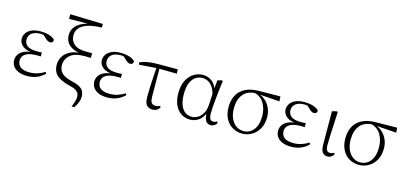

<svg xmlns="http://www.w3.org/2000/svg" viewBox="-79 -1393 4687 2206"><g transform="rotate(15 2264.0 -290.0)"><path d="M239 14Q182 14 139.5 -3Q97 -20 74 -51.5Q51 -83 51 -125Q51 -164 72.5 -195.5Q94 -227 140 -246.5Q186 -266 259 -267V-259Q161 -262 116 -298Q71 -334 71 -385Q71 -422 92 -453Q113 -484 155.5 -503Q198 -522 262 -522Q295 -522 327 -516.5Q359 -511 386.5 -499.5Q414 -488 431 -469Q434 -450 423.5 -439Q413 -428 398 -428Q383 -428 372 -433.5Q361 -439 344 -453L289 -504L343 -502L347 -485Q322 -490 305 -492.5Q288 -495 268 -495Q198 -495 162.5 -466Q127 -437 127 -390Q127 -344 162 -316.5Q197 -289 282 -289Q293 -289 305.5 -289.5Q318 -290 336 -291V-244Q318 -245 309.5 -245Q301 -245 293 -245Q224 -245 185 -230Q146 -215 129.5 -191Q113 -167 113 -138Q113 -87 149.5 -60Q186 -33 258 -33Q305 -33 350.5 -47Q396 -61 435 -87L448 -70Q414 -33 361 -9.5Q308 14 239 14Z M826 220Q842 182 851 153Q860 124 860 99Q860 77 852 58Q844 39 818.5 22.5Q793 6 740 -6Q632 -32 584.5 -77.5Q537 -123 537 -199Q537 -252 563 -297Q589 -342 644 -370.5Q699 -399 785 -402L784 -395Q715 -400 670 -423Q625 -446 603.5 -482.5Q582 -519 582 -562Q582 -642 641.5 -691Q701 -740 798 -755L790 -741V-748L538 -745V-800L928 -789V-746Q822 -743 757.5 -721Q693 -699 664 -662Q635 -625 635 -576Q635 -513 681 -472.5Q727 -432 826 -432Q838 -432 859 -432Q880 -432 896 -433V-376Q875 -377 855.5 -377.5Q836 -378 823 -378Q705 -378 650.5 -330Q596 -282 596 -210Q596 -152 633.5 -116Q671 -80 762 -59Q824 -45 855.5 -24Q887 -3 898.5 23.5Q910 50 910 82Q910 115 897.5 147Q885 179 859 220Z M1192 14Q1135 14 1092.5 -3Q1050 -20 1027 -51.5Q1004 -83 1004 -125Q1004 -164 1025.5 -195.5Q1047 -227 1093 -246.5Q1139 -266 1212 -267V-259Q1114 -262 1069 -298Q1024 -334 1024 -385Q1024 -422 1045 -453Q1066 -484 1108.5 -503Q1151 -522 1215 -522Q1248 -522 1280 -516.5Q1312 -511 1339.5 -499.5Q1367 -488 1384 -469Q1387 -450 1376.5 -439Q1366 -428 1351 -428Q1336 -428 1325 -433.5Q1314 -439 1297 -453L1242 -504L1296 -502L1300 -485Q1275 -490 1258 -492.5Q1241 -495 1221 -495Q1151 -495 1115.5 -466Q1080 -437 1080 -390Q1080 -344 1115 -316.5Q1150 -289 1235 -289Q1246 -289 1258.5 -289.5Q1271 -290 1289 -291V-244Q1271 -245 1262.5 -245Q1254 -245 1246 -245Q1177 -245 1138 -230Q1099 -215 1082.5 -191Q1066 -167 1066 -138Q1066 -87 1102.5 -60Q1139 -33 1211 -33Q1258 -33 1303.5 -47Q1349 -61 1388 -87L1401 -70Q1367 -33 1314 -9.5Q1261 14 1192 14Z M1450 -444 1444 -470Q1476 -485 1510 -493Q1544 -501 1585 -504.5Q1626 -508 1679 -508H1895L1897 -457L1669 -460ZM1732 14Q1686 14 1661.5 -14.5Q1637 -43 1637 -111Q1637 -170 1639.5 -232.5Q1642 -295 1646.5 -358Q1651 -421 1655 -481H1689L1691 -125Q1693 -71 1709 -54Q1725 -37 1753 -37Q1770 -37 1783.5 -40.5Q1797 -44 1809 -51L1816 -33Q1803 -11 1782 1.5Q1761 14 1732 14Z M2179 14Q2120 14 2072.5 -16.5Q2025 -47 1998 -105.5Q1971 -164 1971 -247Q1971 -340 2003.5 -401Q2036 -462 2086.5 -492Q2137 -522 2191 -522Q2257 -522 2305.5 -482Q2354 -442 2376 -349H2384L2362 -296Q2350 -368 2324 -409.5Q2298 -451 2264.5 -468.5Q2231 -486 2195 -486Q2153 -486 2116.5 -462.5Q2080 -439 2057.5 -387.5Q2035 -336 2035 -253Q2035 -143 2076 -83Q2117 -23 2190 -23Q2224 -23 2258 -42Q2292 -61 2317 -102Q2342 -143 2346 -207L2356 -393L2367 -504L2419 -518L2429 -511Q2422 -461 2415.5 -404.5Q2409 -348 2403.5 -293.5Q2398 -239 2395 -194.5Q2392 -150 2392 -123Q2392 -71 2405 -52Q2418 -33 2442 -33Q2456 -33 2466 -37Q2476 -41 2486 -47L2497 -29Q2485 -10 2466 2Q2447 14 2423 14Q2384 14 2364.5 -17.5Q2345 -49 2342 -128H2354Q2330 -52 2281 -19Q2232 14 2179 14Z M2798 14Q2733 14 2681 -17Q2629 -48 2599.5 -105.5Q2570 -163 2570 -241Q2570 -322 2601.5 -382Q2633 -442 2697.5 -475.5Q2762 -509 2859 -510L3114 -513L3118 -455L2860 -473L2847 -476Q2738 -475 2685.5 -413Q2633 -351 2633 -245Q2633 -174 2656 -123Q2679 -72 2718 -45Q2757 -18 2806 -18Q2877 -18 2924 -75Q2971 -132 2971 -239Q2971 -284 2960 -324.5Q2949 -365 2928 -397.5Q2907 -430 2875.5 -451Q2844 -472 2802 -478L2812 -487Q2861 -484 2901 -463Q2941 -442 2969.5 -408.5Q2998 -375 3013.5 -332.5Q3029 -290 3029 -243Q3029 -161 2996.5 -103.5Q2964 -46 2911.5 -16Q2859 14 2798 14Z M3378 14Q3321 14 3278.5 -3Q3236 -20 3213 -51.5Q3190 -83 3190 -125Q3190 -164 3211.5 -195.5Q3233 -227 3279 -246.5Q3325 -266 3398 -267V-259Q3300 -262 3255 -298Q3210 -334 3210 -385Q3210 -422 3231 -453Q3252 -484 3294.5 -503Q3337 -522 3401 -522Q3434 -522 3466 -516.5Q3498 -511 3525.5 -499.5Q3553 -488 3570 -469Q3573 -450 3562.5 -439Q3552 -428 3537 -428Q3522 -428 3511 -433.5Q3500 -439 3483 -453L3428 -504L3482 -502L3486 -485Q3461 -490 3444 -492.5Q3427 -495 3407 -495Q3337 -495 3301.5 -466Q3266 -437 3266 -390Q3266 -344 3301 -316.5Q3336 -289 3421 -289Q3432 -289 3444.5 -289.5Q3457 -290 3475 -291V-244Q3457 -245 3448.5 -245Q3440 -245 3432 -245Q3363 -245 3324 -230Q3285 -215 3268.5 -191Q3252 -167 3252 -138Q3252 -87 3288.5 -60Q3325 -33 3397 -33Q3444 -33 3489.5 -47Q3535 -61 3574 -87L3587 -70Q3553 -33 3500 -9.5Q3447 14 3378 14Z M3814 14Q3776 14 3754 -13Q3732 -40 3732 -109L3730 -502L3788 -516L3797 -510Q3793 -424 3790 -362.5Q3787 -301 3785 -256.5Q3783 -212 3782 -178Q3781 -144 3781 -114Q3781 -65 3794.5 -49Q3808 -33 3832 -33Q3847 -33 3858 -37.5Q3869 -42 3879 -47L3887 -30Q3878 -14 3859 0Q3840 14 3814 14Z M4187 14Q4122 14 4070 -17Q4018 -48 3988.5 -105.5Q3959 -163 3959 -241Q3959 -322 3990.5 -382Q4022 -442 4086.5 -475.5Q4151 -509 4248 -510L4503 -513L4507 -455L4249 -473L4236 -476Q4127 -475 4074.5 -413Q4022 -351 4022 -245Q4022 -174 4045 -123Q4068 -72 4107 -45Q4146 -18 4195 -18Q4266 -18 4313 -75Q4360 -132 4360 -239Q4360 -284 4349 -324.5Q4338 -365 4317 -397.5Q4296 -430 4264.5 -451Q4233 -472 4191 -478L4201 -487Q4250 -484 4290 -463Q4330 -442 4358.5 -408.5Q4387 -375 4402.5 -332.5Q4418 -290 4418 -243Q4418 -161 4385.5 -103.5Q4353 -46 4300.5 -16Q4248 14 4187 14Z"/></g></svg>

Font: Noto Serif HK ExtraLight
Style: Regular
Weight: 200
Designer: Ryoko NISHIZUKA 西塚涼子 (kana & ideographs); Frank Grießhammer (Latin, Greek & Cyrillic); Wenlong ZHANG 张文龙 (bopomofo); San
Foundry: Adobe
Version: Version 2.002-H1;hotconv 1.1.0;makeotfexe 2.6.0